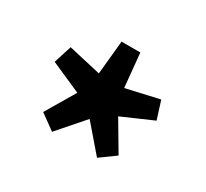

<svg xmlns="http://www.w3.org/2000/svg" viewBox="-80 -827 598 558"><g transform="rotate(30 219.0 -548.0)"><path d="M143 -384 92 -421 150 -519 48 -564 67 -624 176 -599 187 -712H250L261 -599L371 -624L390 -564L287 -519L345 -421L294 -384L219 -471Z"/></g></svg>

Font: TT Toshiba Sans Medium
Style: Regular
Weight: 500
Designer: Paul D. Hunt
Foundry: Toshiba Corporation
Version: Version 2.020;PS 2.000;hotconv 1.0.86;makeotf.lib2.5.63406